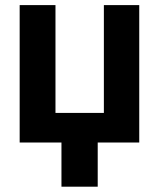

<svg xmlns="http://www.w3.org/2000/svg" viewBox="-20 -550 614 741"><path d="M357.1 -53.4V170.5H217.2V-53.4ZM517.4 0H55.9V-530.3H194.1V-114.2H380.9V-530.3H517.4Z"/></svg>

Font: Pretendard Std Variable
Style: Regular
Weight: 400
Designer: Base glyphs from Inter by Rasmus Andersson; Hangeul glyphs from Noto Sans CJK(Source Han Sans) by Jang Soo-young and Kan
Foundry: Kil Hyung-jin
Version: Version 1.309;Glyphs 3.2 (3225)